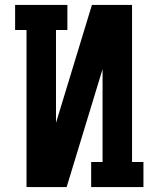

<svg xmlns="http://www.w3.org/2000/svg" viewBox="-20 -755 640 775"><path d="M87 0V-634H41V-735H252V-634H206V-259L351 -735H513V-101H559V0H348V-101H394V-476L249 0Z"/></svg>

Font: Iosevka Etoile
Style: Bold
Weight: 700
Designer: Belleve Invis
Foundry: Belleve Invis
Version: Version 28.1.0; ttfautohint (v1.8.4)